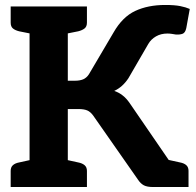

<svg xmlns="http://www.w3.org/2000/svg" viewBox="-20 -753 790 773"><path d="M99 0V-727H253V-428H282Q301 -428 314.5 -433.5Q328 -439 338 -454L437 -622Q473 -685 524.5 -709Q576 -733 645 -733Q683 -733 705.5 -728.5Q728 -724 744 -717L730 -640Q726 -621 715 -617Q704 -613 688 -614Q682 -615 672.5 -616.5Q663 -618 654 -618Q628 -618 608 -606.5Q588 -595 577 -576L497 -438Q485 -420 471 -407.5Q457 -395 440 -387Q458 -381 473.5 -369Q489 -357 502 -338L734 0H597Q572 0 559 -7Q546 -14 536 -29L355 -288Q344 -303 331 -308.5Q318 -314 295 -314H253V0ZM641 0 587 -123 659 -109ZM23 0V-65Q23 -80 32 -88Q41 -96 57 -99L107 -110L121 0ZM232 0 245 -110 295 -99Q311 -96 320.5 -88Q330 -80 330 -65V0ZM121 -727 107 -617 57 -627Q41 -631 32 -638.5Q23 -646 23 -662V-727ZM330 -727V-662Q330 -646 320.5 -638.5Q311 -631 295 -627L245 -617L232 -727ZM641 0 655 -110 705 -99Q721 -96 730 -88Q739 -80 739 -65V0Z"/></svg>

Font: Aleo ExtraBold
Style: Regular
Weight: 800
Designer: Alessio Laiso
Foundry: Alessio Laiso
Version: Version 2.001;gftools[0.9.29]